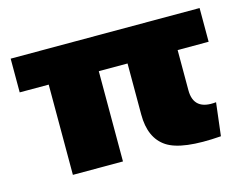

<svg xmlns="http://www.w3.org/2000/svg" viewBox="-76 -620 961 748"><g transform="rotate(-15 404.0 -246.5)"><path d="M135 0V-364H18V-500H780V-364H655V-202Q655 -119 747 -129L731 4Q573 16 513 -23.5Q453 -63 453 -158V-364H337V0Z"/></g></svg>

Font: Elaine Sans ExtraBold
Style: Regular
Weight: 800
Designer: Wei Huang
Foundry: Wei Huang
Version: Version 2.001;December 24, 2019;FontCreator 12.0.0.2547 64-b